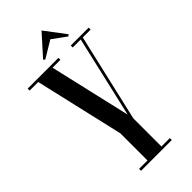

<svg xmlns="http://www.w3.org/2000/svg" viewBox="-290 -915 972 972"><g transform="rotate(-45 196.0 -429.0)"><path d="M310.5 -741 319 -748.1 235.5 -858.5 136.5 -748.1 145 -741 235.5 -795.5ZM414.4 -686V-700H286.4V-686H343.6L242.7 -249.2L141.7 -686H198V-700H-22V-686H39.2L149.5 -208.5V-14H89.5V0H309.5V-14H249.5V-215L358.3 -686Z"/></g></svg>

Font: Picaflor 36 pt
Style: Regular
Weight: 400
Designer: Ariel Martín Pérez
Foundry: Tunera Type Foundry
Version: Version 1.000;hotconv 1.0.109;makeotfexe 2.5.65596